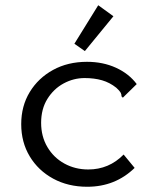

<svg xmlns="http://www.w3.org/2000/svg" viewBox="-20 -702 590 733"><path d="M313 11Q240 11 183 -20Q126 -51 93.5 -105Q61 -159 61 -228Q61 -297 93.5 -350.5Q126 -404 182.5 -435Q239 -466 312 -466Q373 -466 422.5 -443.5Q472 -421 502 -381L456 -336L449 -329L444 -334Q444 -342 440.5 -348.5Q437 -355 424 -367Q399 -387 369.5 -395.5Q340 -404 303 -404Q261 -404 223 -383.5Q185 -363 161 -324.5Q137 -286 137 -233Q137 -181 161 -140.5Q185 -100 226 -77.5Q267 -55 317 -55Q396 -55 452 -112L494 -61Q420 11 313 11ZM304 -507 264 -535 355 -682 413 -640Z"/></svg>

Font: Inconsolata SemiExpanded
Style: Regular
Weight: 400
Width: 6
Monospace: yes
Designer: Raph Levien, Cyreal, Brenton Simpson
Foundry: Raph Levien, Cyreal, Google
Version: Version 3.000; ttfautohint (v1.8.2.53-6de2)